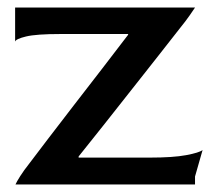

<svg xmlns="http://www.w3.org/2000/svg" viewBox="-20 -488 576 508"><path d="M21 0Q24 -7 33.5 -22Q43 -37 58 -56Q76 -80 107 -120.5Q138 -161 175 -209Q212 -257 250 -306Q288 -355 319 -396V-398H140Q76 -398 49 -391.5Q22 -385 20 -378V-468H496Q492 -462 482 -447.5Q472 -433 455 -412Q431 -381 397 -338Q363 -295 326 -248Q289 -201 253 -155.5Q217 -110 188 -74V-71H376Q438 -71 472.5 -77.5Q507 -84 516 -91L496 -21V0Z"/></svg>

Font: Red Rose
Style: Regular
Weight: 400
Designer: Jaikishan Patel
Version: Version 2.000; ttfautohint (v1.8.3)